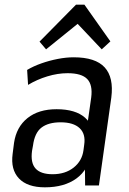

<svg xmlns="http://www.w3.org/2000/svg" viewBox="-20 -793 551 821"><path d="M342 -179 370 -376Q377 -430 353 -455Q329 -480 269 -480Q227 -480 182.5 -466.5Q138 -453 100 -430L96 -494Q123 -510 157 -522Q191 -534 227 -541Q263 -548 295 -548Q388 -548 427.5 -505Q467 -462 456 -376L403 0H344ZM172 8Q97 8 61 -30Q25 -68 34 -135L40 -182Q50 -250 97.5 -288Q145 -326 222 -326Q303 -326 344 -289.5Q385 -253 375 -185L368 -137Q359 -68 307 -30Q255 8 172 8ZM205 -48Q259 -48 295 -76.5Q331 -105 337 -151L340 -174Q347 -220 320.5 -245Q294 -270 239 -270Q187 -270 157.5 -247.5Q128 -225 121 -170L117 -148Q110 -97 132 -72.5Q154 -48 205 -48ZM149 -615 305 -773H341L452 -616L415 -582L296 -708H333L177 -582Z"/></svg>

Font: Pathway Extreme SemiCondensed
Style: Italic
Weight: 400
Width: 4
Italic angle: -8°
Version: Version 1.001;gftools[0.9.26]